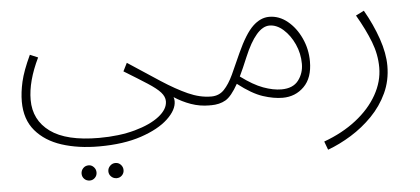

<svg xmlns="http://www.w3.org/2000/svg" viewBox="-45 -430 1735 793"><g transform="rotate(-5 822.5 -33.5)"><path d="M46 -78Q46 -116 56 -160Q66 -204 96 -268L129 -254Q83 -159 83 -82Q83 2 149.5 50.5Q216 99 351 99Q435 99 500 81Q565 63 602 34Q639 5 639 -28Q639 -47 623 -65Q607 -83 570.5 -106.5Q534 -130 475 -166L492 -200Q566 -151 624.5 -113Q683 -75 732 -53Q781 -31 827 -31Q837 -31 840.5 -25.5Q844 -20 844 -14Q844 -7 838.5 -1Q833 5 817 5Q777 5 740.5 -8Q704 -21 672 -42Q675 -34 675 -25Q675 11 635.5 48Q596 85 523 109.5Q450 134 348 134Q262 134 194 112Q126 90 86 43Q46 -4 46 -78ZM409 271Q396 271 386.5 262Q377 253 377 240Q377 227 386.5 217.5Q396 208 409 208Q422 208 431 217.5Q440 227 440 240Q440 253 431 262Q422 271 409 271ZM298 271Q284 271 275 262Q266 253 266 240Q266 227 275 217.5Q284 208 298 208Q310 208 319 217.5Q328 227 328 240Q328 253 319 262Q310 271 298 271Z M823 5 828 -31Q860 -31 881 -53Q902 -75 920 -113.5Q938 -152 959 -200Q994 -277 1026 -307.5Q1058 -338 1094 -338Q1135 -338 1169.5 -310Q1204 -282 1225 -236.5Q1246 -191 1246 -140Q1246 -72 1210 -36Q1174 0 1121 0Q1084 0 1039.5 -14.5Q995 -29 937 -74Q909 -24 884 -9.5Q859 5 823 5ZM986 -180Q967 -134 952 -103Q1003 -65 1044 -50Q1085 -35 1119 -35Q1167 -35 1189.5 -64.5Q1212 -94 1212 -133Q1212 -176 1194.5 -214.5Q1177 -253 1149.5 -277.5Q1122 -302 1092 -302Q1037 -302 986 -180Z M1289 230 1276 195Q1353 167 1410 122.5Q1467 78 1498 23Q1529 -32 1529 -90Q1529 -144 1508.5 -197Q1488 -250 1452 -312L1486 -329Q1521 -268 1542 -207Q1563 -146 1563 -94Q1563 -33 1539 18.5Q1515 70 1475 111Q1435 152 1386.5 182Q1338 212 1289 230Z"/></g></svg>

Font: Noto Sans Arabic UI XLt
Style: Regular
Weight: 200
Designer: Monotype Design Team, Nadine Chahine and Nizar Qandah
Foundry: Monotype Imaging Inc.
Version: Version 2.010; ttfautohint (v1.8.4.7-5d5b)